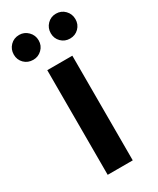

<svg xmlns="http://www.w3.org/2000/svg" viewBox="-200 -741 653 796"><g transform="rotate(-30 126.5 -343.0)"><path d="M67 0V-501H187V0ZM39 -567Q13 -567 -4 -584Q-21 -601 -21 -626Q-21 -651 -4 -668.5Q13 -686 39 -686Q63 -686 80.5 -668.5Q98 -651 98 -626Q98 -601 80.5 -584Q63 -567 39 -567ZM215 -567Q190 -567 173 -584Q156 -601 156 -626Q156 -651 173 -668.5Q190 -686 215 -686Q240 -686 257 -668.5Q274 -651 274 -626Q274 -601 257 -584Q240 -567 215 -567Z"/></g></svg>

Font: DM Sans 18pt SemiBold
Style: Regular
Weight: 600
Designer: Colophon Foundry, Jonny Pinhorn
Foundry: Colophon Foundry
Version: Version 4.004;gftools[0.9.30]